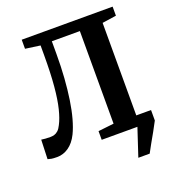

<svg xmlns="http://www.w3.org/2000/svg" viewBox="-161 -869 1072 1175"><g transform="rotate(-20 375.0 -281.5)"><path d="M537.5 180 597 0 590 -68H710.5V0Q695.5 29.5 677 62.2Q658.5 95 641 125.8Q623.5 156.5 611.5 180ZM74 6Q47 6 36 3.8Q25 1.5 12.5 -2L17 -127.5Q32.5 -125.5 44.2 -124.5Q56 -123.5 75.5 -123.5Q88.5 -123.5 101.2 -127Q114 -130.5 126.2 -141.5Q138.5 -152.5 149 -174.5Q167.5 -209.5 181.5 -265.8Q195.5 -322 203 -406Q210.5 -490 210.5 -608V-670.5L114 -684V-743H706V-684L614.5 -670.5V-67L710.5 -56.5V0H364.5V-56.5L466.5 -68V-671H284V-588.5Q284 -506.5 278.8 -432.8Q273.5 -359 264 -295.5Q254.5 -232 240.2 -180.5Q226 -129 207.5 -91Q183.5 -42.5 148.2 -18.2Q113 6 74 6Z"/></g></svg>

Font: Merriweather 28pt
Style: Bold
Weight: 700
Version: Version 2.100